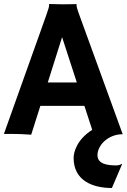

<svg xmlns="http://www.w3.org/2000/svg" viewBox="-25 -671 635 962"><path d="M-5.4 0H33.2C59.1 0 96.2 1 131.3 3.9L177.2 -140.6H397.9L437 -20.5C357.9 29.8 343.8 94.2 343.8 120.1C343.8 234.4 439.9 271 535.6 271L586.4 152.3L585.4 149.9C576.2 156.2 566.9 157.7 556.6 157.7C516.6 157.7 463.4 152.3 463.4 106.4C463.4 57.1 516.1 1.5 589.8 1.5L373 -594.7C361.3 -626.5 358.4 -639.2 358.4 -645.5C358.4 -647 358.9 -648.4 359.4 -649.4L358.9 -650.4C332 -649.9 307.1 -649.4 288.6 -649.4C269.5 -649.4 249 -649.9 221.2 -650.9L220.7 -649.9C221.2 -648.4 221.2 -647 221.2 -646C221.2 -638.7 218.3 -626.5 207 -595.2ZM214.4 -257.8 286.1 -484.9 359.9 -257.8Z"/></svg>

Font: HammersmithOne
Style: Regular
Weight: 400
Designer: Nicole Fally
Foundry: Nicole Fally
Version: Version 1.003